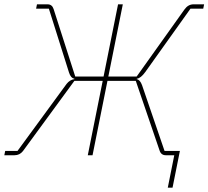

<svg xmlns="http://www.w3.org/2000/svg" viewBox="-45 -718 964 888"><path d="M731 150 761 0H722Q700 0 693 -22L583 -344H452L383 0H361L430 -344H299L61 -19Q46 0 22 0H-25L-21 -20H36L263 -330Q278 -349 299 -352V-354Q282 -357 274 -383L181 -678H122L126 -698H175Q196 -698 203 -676L303 -364H434L501 -698H523L456 -364H587L808 -674Q825 -698 850 -698H899L895 -678H836L627 -385Q606 -356 588 -354L587 -352Q603 -349 612 -324L716 -20H787L753 150Z"/></svg>

Font: IBM Plex Sans Thin
Style: Italic
Weight: 100
Italic angle: -11.31°
Designer: Mike Abbink, Paul van der Laan, Pieter van Rosmalen
Foundry: Bold Monday
Version: Version 3.0